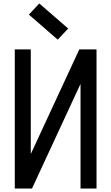

<svg xmlns="http://www.w3.org/2000/svg" viewBox="-20 -1084 640 1104"><path d="M65 0V-800H157V0H65L436 -800H535V0H443V-800H535L164 0ZM312 -856 146 -1000 206 -1064 372 -920Z"/></svg>

Font: Victor Mono SemiBold
Style: Regular
Weight: 600
Monospace: yes
Designer: Rune Bjørnerås
Version: Version 1.561;gftools[0.9.30]